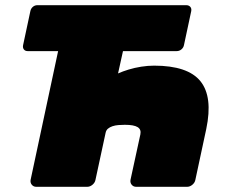

<svg xmlns="http://www.w3.org/2000/svg" viewBox="-20 -720 868 740"><path d="M120 0Q109 0 102.5 -8Q96 -16 98 -27L204 -523H87Q77 -523 72 -529.5Q67 -536 69 -546L97 -677Q99 -687 106.5 -693.5Q114 -700 124 -700H698Q708 -700 713.5 -693.5Q719 -687 717 -677L689 -546Q687 -536 679 -529.5Q671 -523 661 -523H454L435 -437Q453 -445 476 -452Q499 -459 524.5 -463Q550 -467 574 -467Q704 -467 752.5 -407Q801 -347 775 -223L733 -27Q731 -16 721.5 -8Q712 0 701 0H505Q494 0 487.5 -8Q481 -16 483 -27L521 -202Q525 -221 510.5 -230Q496 -239 461 -239Q449 -239 436.5 -238Q424 -237 413.5 -233.5Q403 -230 396 -224Q389 -218 387 -208L348 -27Q346 -16 336.5 -8Q327 0 316 0Z"/></svg>

Font: Rubik Black
Style: Italic
Weight: 900
Italic angle: -12°
Designer: Hubert and Fischer
Foundry: Hubert and Fischer
Version: Version 2.300;gftools[0.9.30]